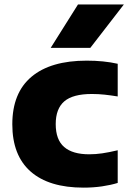

<svg xmlns="http://www.w3.org/2000/svg" viewBox="-20 -828 574 858"><path d="M353.5 10.5Q198.5 10.5 116.8 -61.5Q35 -133.5 35 -272.5Q35 -413 120.8 -485Q206.5 -557 367.5 -557Q444 -557 506 -543V-397Q475 -402 447.5 -405Q420 -408 390.5 -408Q305.5 -408 267.2 -375Q229 -342 229 -273.5Q229 -203.5 266.8 -171Q304.5 -138.5 378.5 -138.5Q407.5 -138.5 436.8 -142.8Q466 -147 506 -156.5V-10.5Q475 -1 436 4.8Q397 10.5 353.5 10.5ZM206.5 -614 328.5 -808H533.5L383.5 -614Z"/></svg>

Font: Encode Sans Semi Expanded ExtraBold
Style: Regular
Weight: 800
Width: 6
Designer: Multiple Designers
Foundry: Impallari Type
Version: Version 3.000; ttfautohint (v1.8.3) -l 8 -r 50 -G 200 -x 14 